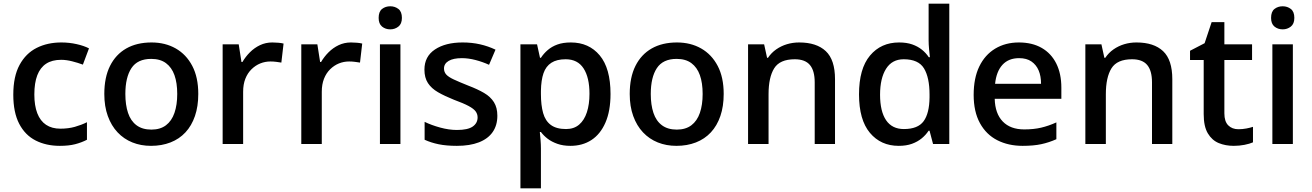

<svg xmlns="http://www.w3.org/2000/svg" viewBox="-20 -780 7104 1040"><path d="M304 10Q230 10 173 -19Q116 -48 84 -109.5Q52 -171 52 -267Q52 -366 86 -428.5Q120 -491 178.5 -520.5Q237 -550 312 -550Q355 -550 395 -541Q435 -532 462 -518L429 -430Q402 -440 370.5 -448Q339 -456 311 -456Q262 -456 230 -435Q198 -414 182 -372.5Q166 -331 166 -268Q166 -208 182 -166.5Q198 -125 229.5 -104Q261 -83 307 -83Q350 -83 385.5 -93Q421 -103 451 -118V-23Q422 -8 387.5 1Q353 10 304 10Z M1054 -271Q1054 -204 1036 -151.5Q1018 -99 984.5 -63Q951 -27 903.5 -8.5Q856 10 798 10Q743 10 697 -8.5Q651 -27 617 -63Q583 -99 564 -151.5Q545 -204 545 -271Q545 -361 576 -423Q607 -485 664 -517.5Q721 -550 801 -550Q875 -550 932 -517.5Q989 -485 1021.5 -423Q1054 -361 1054 -271ZM659 -271Q659 -212 673.5 -168.5Q688 -125 719.5 -101.5Q751 -78 800 -78Q848 -78 879 -101.5Q910 -125 925 -168.5Q940 -212 940 -271Q940 -331 925 -373Q910 -415 879 -438Q848 -461 799 -461Q725 -461 692 -411Q659 -361 659 -271Z M1455 -550Q1470 -550 1487.5 -548.5Q1505 -547 1516 -544L1504 -441Q1492 -443 1476.5 -445Q1461 -447 1445 -447Q1416 -447 1390 -436.5Q1364 -426 1342.5 -405Q1321 -384 1309 -353.5Q1297 -323 1297 -283V0H1186V-540H1273L1288 -444H1293Q1310 -473 1334 -497Q1358 -521 1388.5 -535.5Q1419 -550 1455 -550Z M1881 -550Q1896 -550 1913.5 -548.5Q1931 -547 1942 -544L1930 -441Q1918 -443 1902.5 -445Q1887 -447 1871 -447Q1842 -447 1816 -436.5Q1790 -426 1768.5 -405Q1747 -384 1735 -353.5Q1723 -323 1723 -283V0H1612V-540H1699L1714 -444H1719Q1736 -473 1760 -497Q1784 -521 1814.5 -535.5Q1845 -550 1881 -550Z M2149 -540V0H2038V-540ZM2094 -746Q2119 -746 2138 -731.5Q2157 -717 2157 -683Q2157 -651 2138 -636Q2119 -621 2094 -621Q2068 -621 2049.5 -636Q2031 -651 2031 -683Q2031 -717 2049.5 -731.5Q2068 -746 2094 -746Z M2674 -153Q2674 -101 2648.5 -64.5Q2623 -28 2574 -9Q2525 10 2455 10Q2398 10 2356.5 1.5Q2315 -7 2280 -23V-120Q2317 -102 2364.5 -89Q2412 -76 2455 -76Q2514 -76 2540.5 -94.5Q2567 -113 2567 -144Q2567 -162 2556.5 -176.5Q2546 -191 2518 -206Q2490 -221 2438 -240Q2388 -260 2352.5 -280.5Q2317 -301 2298 -330Q2279 -359 2279 -403Q2279 -474 2336 -512Q2393 -550 2486 -550Q2536 -550 2580 -540Q2624 -530 2664 -511L2629 -429Q2594 -445 2555.5 -455Q2517 -465 2482 -465Q2435 -465 2410 -450Q2385 -435 2385 -409Q2385 -390 2397 -376.5Q2409 -363 2438 -349.5Q2467 -336 2517 -316Q2567 -297 2602 -276.5Q2637 -256 2655.5 -226.5Q2674 -197 2674 -153Z M3072 -550Q3170 -550 3228.5 -480Q3287 -410 3287 -271Q3287 -179 3259.5 -116Q3232 -53 3183.5 -21.5Q3135 10 3070 10Q3030 10 2999 -1Q2968 -12 2946.5 -28.5Q2925 -45 2910 -65H2904Q2906 -47 2908 -22Q2910 3 2910 24V240H2799V-540H2889L2905 -467H2910Q2925 -490 2947 -509Q2969 -528 2999.5 -539Q3030 -550 3072 -550ZM3044 -459Q2996 -459 2966.5 -440Q2937 -421 2924 -383.5Q2911 -346 2910 -288V-271Q2910 -210 2922 -167.5Q2934 -125 2964 -103Q2994 -81 3046 -81Q3089 -81 3117 -105Q3145 -129 3159 -172Q3173 -215 3173 -272Q3173 -360 3141 -409.5Q3109 -459 3044 -459Z M3900 -271Q3900 -204 3882 -151.5Q3864 -99 3830.5 -63Q3797 -27 3749.5 -8.5Q3702 10 3644 10Q3589 10 3543 -8.5Q3497 -27 3463 -63Q3429 -99 3410 -151.5Q3391 -204 3391 -271Q3391 -361 3422 -423Q3453 -485 3510 -517.5Q3567 -550 3647 -550Q3721 -550 3778 -517.5Q3835 -485 3867.5 -423Q3900 -361 3900 -271ZM3505 -271Q3505 -212 3519.5 -168.5Q3534 -125 3565.5 -101.5Q3597 -78 3646 -78Q3694 -78 3725 -101.5Q3756 -125 3771 -168.5Q3786 -212 3786 -271Q3786 -331 3771 -373Q3756 -415 3725 -438Q3694 -461 3645 -461Q3571 -461 3538 -411Q3505 -361 3505 -271Z M4309 -550Q4403 -550 4453 -503Q4503 -456 4503 -351V0H4393V-334Q4393 -397 4367 -428Q4341 -459 4285 -459Q4204 -459 4173.5 -410Q4143 -361 4143 -270V0H4032V-540H4119L4135 -467H4140Q4158 -494 4184.5 -512.5Q4211 -531 4242.5 -540.5Q4274 -550 4309 -550Z M4848 10Q4751 10 4692 -60.5Q4633 -131 4633 -269Q4633 -408 4692.5 -479Q4752 -550 4850 -550Q4891 -550 4921 -539.5Q4951 -529 4973.5 -511Q4996 -493 5011 -470H5017Q5015 -485 5012.5 -513Q5010 -541 5010 -561V-760H5122V0H5034L5015 -72H5010Q4995 -49 4972.5 -30.5Q4950 -12 4919.5 -1Q4889 10 4848 10ZM4876 -81Q4952 -81 4983 -123.5Q5014 -166 5015 -252V-268Q5015 -360 4985 -409.5Q4955 -459 4875 -459Q4812 -459 4779.5 -407.5Q4747 -356 4747 -267Q4747 -177 4779.5 -129Q4812 -81 4876 -81Z M5499 -550Q5571 -550 5622.5 -520.5Q5674 -491 5701.5 -436Q5729 -381 5729 -305V-245H5368Q5370 -165 5411.5 -122Q5453 -79 5528 -79Q5579 -79 5619.5 -88.5Q5660 -98 5702 -117V-26Q5662 -8 5620 1Q5578 10 5519 10Q5442 10 5382 -20.5Q5322 -51 5288 -113Q5254 -175 5254 -266Q5254 -357 5284.5 -420Q5315 -483 5370.5 -516.5Q5426 -550 5499 -550ZM5500 -465Q5443 -465 5410 -429Q5377 -393 5370 -326H5619Q5619 -368 5606 -398.5Q5593 -429 5567 -447Q5541 -465 5500 -465Z M6136 -550Q6230 -550 6280 -503Q6330 -456 6330 -351V0H6220V-334Q6220 -397 6194 -428Q6168 -459 6112 -459Q6031 -459 6000.5 -410Q5970 -361 5970 -270V0H5859V-540H5946L5962 -467H5967Q5985 -494 6011.5 -512.5Q6038 -531 6069.5 -540.5Q6101 -550 6136 -550Z M6688 -80Q6710 -80 6731 -84Q6752 -88 6767 -93V-9Q6749 -1 6721 4.5Q6693 10 6663 10Q6618 10 6581.5 -5Q6545 -20 6522.5 -57.5Q6500 -95 6500 -162V-455H6426V-505L6505 -546L6543 -660H6612V-540H6762V-455H6612V-166Q6612 -122 6633 -101Q6654 -80 6688 -80Z M6983 -540V0H6872V-540ZM6928 -746Q6953 -746 6972 -731.5Q6991 -717 6991 -683Q6991 -651 6972 -636Q6953 -621 6928 -621Q6902 -621 6883.5 -636Q6865 -651 6865 -683Q6865 -717 6883.5 -731.5Q6902 -746 6928 -746Z"/></svg>

Font: Noto Sans Oriya Medium
Style: Regular
Weight: 500
Version: Version 2.003